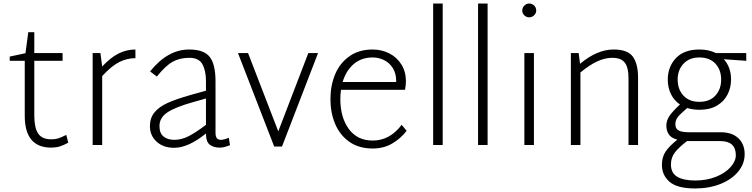

<svg xmlns="http://www.w3.org/2000/svg" viewBox="-20 -820 4254 1086"><path d="M366 -13Q339 2 317 8.5Q295 15 270 15Q120 15 120 -165V-476H35V-500L124 -519L140 -638H174V-520H334V-476H174V-167Q174 -97 196 -64.5Q218 -32 270 -32Q293 -32 310 -37.5Q327 -43 355 -57Z M746 -540V-491Q699 -491 655.5 -469.5Q612 -448 558 -390V0H504V-520H548L558 -444Q607 -496 652 -518Q697 -540 746 -540Z M1281 1Q1247 15 1223 15Q1187 15 1166 -2Q1145 -19 1145 -63V-65Q1045 16 965 16Q904 16 866 -18.5Q828 -53 828 -107Q828 -153 854 -184.5Q880 -216 927.5 -237.5Q975 -259 1052 -281L1145 -307V-361Q1145 -420 1125 -456.5Q1105 -493 1051 -493Q998 -493 958 -471.5Q918 -450 867 -387L829 -416Q928 -540 1050 -540Q1133 -540 1166 -498.5Q1199 -457 1199 -360V-70Q1199 -48 1206.5 -38.5Q1214 -29 1230 -29Q1247 -29 1274 -41ZM1145 -114V-263L1071 -242Q968 -213 925 -183Q882 -153 882 -107Q882 -66 905.5 -47.5Q929 -29 966 -29Q1006 -29 1046.5 -49.5Q1087 -70 1145 -114Z M1779 -520 1575 9H1531L1326 -520H1383L1554 -77L1724 -520Z M2280 -80Q2246 -36 2198 -8Q2150 20 2088 20Q2010 20 1956 -18Q1902 -56 1875.5 -119.5Q1849 -183 1849 -259Q1849 -336 1875.5 -399.5Q1902 -463 1956 -501.5Q2010 -540 2088 -540Q2138 -540 2181 -518.5Q2224 -497 2250 -456Q2276 -415 2276 -360Q2276 -340 2271 -312H1909Q1905 -289 1905 -260Q1905 -156 1953 -90.5Q2001 -25 2088 -25Q2185 -25 2252 -114ZM1918 -356H2221V-361Q2221 -405 2201.5 -435.5Q2182 -466 2151.5 -480.5Q2121 -495 2088 -495Q2024 -495 1980.5 -457.5Q1937 -420 1918 -356Z M2430 -800H2484V0H2430Z M2684 -800H2738V0H2684Z M2934 -760Q2934 -776 2945.5 -788Q2957 -800 2973 -800Q2990 -800 3001.5 -788.5Q3013 -777 3013 -760Q3013 -745 3001 -733.5Q2989 -722 2973 -722Q2957 -722 2945.5 -733.5Q2934 -745 2934 -760ZM2946 -520H3000V0H2946Z M3589 -381V0H3535V-379Q3535 -438 3514 -465.5Q3493 -493 3443 -493Q3402 -493 3358.5 -473Q3315 -453 3263 -410V0H3209V-520H3253L3261 -459Q3357 -540 3451 -540Q3530 -540 3559.5 -499.5Q3589 -459 3589 -381Z M4201 -476 4074 -485Q4115 -440 4115 -371Q4115 -324 4095 -285Q4075 -246 4035 -222.5Q3995 -199 3936 -199Q3900 -199 3867 -209Q3828 -176 3814 -158Q3800 -140 3800 -117Q3800 -92 3818.5 -82Q3837 -72 3877 -72H4056Q4121 -72 4156.5 -38Q4192 -4 4192 52Q4192 106 4155.5 150.5Q4119 195 4055 220.5Q3991 246 3912 246Q3811 246 3767.5 208.5Q3724 171 3724 113Q3724 69 3744 38.5Q3764 8 3811 -30Q3775 -40 3762 -61Q3749 -82 3749 -109Q3749 -138 3766 -163.5Q3783 -189 3826 -229Q3792 -252 3774.5 -289Q3757 -326 3757 -369Q3757 -442 3803 -491Q3849 -540 3936 -540Q3989 -540 4029 -520H4201ZM4059 -370Q4059 -425 4026.5 -460Q3994 -495 3936 -495Q3879 -495 3846 -459.5Q3813 -424 3813 -370Q3813 -315 3845.5 -279.5Q3878 -244 3936 -244Q3994 -244 4026.5 -279.5Q4059 -315 4059 -370ZM4054 -22H3877H3866Q3820 13 3797.5 42Q3775 71 3775 110Q3775 159 3811 180Q3847 201 3912 201Q3977 201 4029.5 180Q4082 159 4112 125.5Q4142 92 4142 58Q4142 -22 4054 -22Z"/></svg>

Font: Martel Sans ExtraLight
Style: Regular
Weight: 275
Designer: Dan Reynolds and Mathieu Réguer
Foundry: Dan Reynolds and Mathieu Réguer
Version: Version 1.002; ttfautohint (v1.1) -l 5 -r 5 -G 72 -x 0 -D la